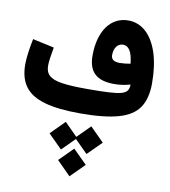

<svg xmlns="http://www.w3.org/2000/svg" viewBox="-110 -751 1121 1265"><g transform="rotate(10 450.5 -118.5)"><path d="M355 256.3 440.4 170.9 525.9 256.3 618.7 164.1 525.9 71.3 440.4 156.7 355 71.3 262.7 164.1ZM440.9 420.4 533.7 327.6 440.9 235.4 348.6 327.6ZM732.4 -244.6C732.4 -210.9 721.2 -190.9 682.6 -180.2C643.6 -169.4 572.3 -166.5 452.6 -166.5C381.3 -166.5 325.7 -169.4 285.6 -175.8C205.1 -188 175.8 -217.8 175.8 -273.9C175.8 -297.9 181.2 -338.9 191.9 -397L48.3 -428.2C35.2 -364.3 25.9 -300.8 25.9 -256.3C25.9 -194.8 39.6 -145.5 67.4 -107.9C122.6 -32.7 241.7 0 439.5 0C545.9 0 630.9 -8.8 693.8 -26.9C756.8 -44.4 801.8 -73.7 829.6 -114.3C856.9 -154.8 870.6 -209.5 870.6 -277.3C870.6 -355 861.3 -421.9 843.3 -479C806.2 -592.8 737.3 -658.2 645.5 -658.2C528.3 -658.2 452.6 -554.2 452.6 -389.6C452.6 -280.3 507.3 -229.5 625 -229.5C659.2 -229.5 694.8 -234.4 732.4 -244.6ZM708.5 -379.9C683.1 -375.5 658.7 -372.6 637.2 -372.6C598.6 -372.6 579.1 -386.7 579.1 -414.6C579.1 -461.9 602.1 -495.1 639.2 -495.1C677.7 -495.1 701.2 -456.5 708.5 -379.9Z"/></g></svg>

Font: Estedad ExtraBold
Style: Regular
Weight: 800
Designer: Amin Abedi
Version: Version 7.3